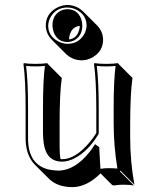

<svg xmlns="http://www.w3.org/2000/svg" viewBox="-20 -686 633 772"><path d="M164.1 -583Q164.1 -629.4 206.5 -653.8Q228 -665.5 251 -666Q288.1 -665 314 -640.1L370.6 -583.5Q394 -559.1 394.5 -526.4Q394.5 -480.5 352.5 -455.6Q331.1 -443.4 307.6 -443.4Q271 -444.3 244.6 -469.7L188 -526.4Q164.6 -551.3 164.1 -583ZM257.8 -527.3Q289.1 -531.7 298.3 -565.4Q300.8 -574.2 300.8 -582Q268.6 -578.1 259.8 -543.5Q257.8 -535.2 257.8 -527.3ZM223.1 -46.4Q227.1 -46.4 230 -45.9Q282.7 -45.9 339.8 -113.3Q355.5 -132.3 367.2 -150.9V-249Q367.2 -363.3 357.9 -429.2L359.9 -432.1Q377.9 -429.2 407.2 -429.2Q436 -429.2 454.1 -432.1L456.1 -429.2L512.7 -372.6Q503.9 -312 503.4 -192.4V-135.3Q503.4 -34.7 520.5 56.6L463.9 0L461.9 2.9L518.6 59.6Q498.5 56.6 474.1 56.6Q461.4 56.6 439.5 59.6Q433.1 59.1 431.2 58.1L384.3 11.2Q328.6 66.4 270.5 66.4Q210.4 65.9 176.8 32.7L120.1 -23.9Q83.5 -61.5 83 -128.9V-249Q83 -365.2 74.2 -429.2L76.2 -432.1Q94.2 -429.2 123 -429.2Q151.9 -429.2 169.9 -432.1L171.9 -429.2L228.5 -372.6Q219.7 -311.5 219.7 -192.4V-93.3Q219.7 -65.9 223.1 -46.4ZM369.1 -87.9V-88.9L365.2 -91.8ZM356.4 -97.7 362.3 -106.4 378.9 -94.2 383.8 -7.3Q405.3 -10.3 417.5 -9.8Q435.1 -9.8 452.1 -8.3Q437 -99.1 437 -191.9V-249Q437 -364.3 444.8 -420.9Q425.3 -418.9 407.2 -418.9Q388.2 -418.9 369.1 -420.9Q377 -357.4 377 -249V-148.4L375.5 -146Q335.4 -78.6 279.3 -49.3Q252.9 -36.1 230 -36.1Q166.5 -36.1 155.8 -109.9Q153.3 -128.4 152.8 -149.9V-249Q152.8 -363.8 160.6 -420.9Q141.1 -418.9 123 -418.9Q104 -418.9 85 -420.9Q92.8 -358.9 92.8 -249V-128.9Q92.8 -25.9 173.8 -4.9Q192.9 -0.5 213.9 0Q280.8 0 340.8 -75.7Q349.6 -86.9 356.4 -97.7ZM173.8 -583Q173.8 -542 212.4 -520.5Q231 -510.3 251 -509.8Q295.4 -509.8 317.9 -547.4Q327.6 -564.5 328.1 -583Q328.1 -625.5 288.1 -646.5Q270 -655.8 251 -655.8Q208 -655.8 185.1 -620.1Q174.3 -602.1 173.8 -583ZM251 -648.9Q291 -648.9 306.2 -610.4Q311 -596.7 311 -583Q311 -543 279.8 -524.4Q266.1 -517.1 251 -517.1Q210.9 -517.1 195.8 -557.1Q191.4 -570.3 190.9 -583Q190.9 -625 223.6 -642.6Q236.8 -648.9 251 -648.9Z"/></svg>

Font: Linux Biolinum Shadow O
Style: Regular
Weight: 400
Designer: Philipp H. Poll
Foundry: Philipp H. Poll
Version: Version 1.0.4